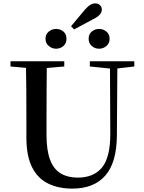

<svg xmlns="http://www.w3.org/2000/svg" viewBox="-20 -1097 849 1135"><path d="M311 -809Q288 -809 268.5 -825Q249 -841 249 -868Q249 -895 268.5 -910.5Q288 -926 311 -926Q337 -926 355 -910.5Q373 -895 373 -868Q373 -841 355 -825Q337 -809 311 -809ZM418 -923 400 -942 483 -1041Q501 -1061 515 -1069Q529 -1077 543 -1077Q560 -1077 571 -1066.5Q582 -1056 582 -1040Q582 -1026 571 -1012Q560 -998 530 -983ZM566 -809Q541 -809 522.5 -825Q504 -841 504 -868Q504 -895 522.5 -910.5Q541 -926 566 -926Q590 -926 609 -910.5Q628 -895 628 -868Q628 -841 609 -825Q590 -809 566 -809ZM407 18Q327 18 265.5 -11.5Q204 -41 170 -107.5Q136 -174 136 -284V-397Q136 -481 135.5 -566Q135 -651 133 -735H257Q256 -652 255.5 -567.5Q255 -483 255 -397V-299Q255 -207 276.5 -151.5Q298 -96 339.5 -71.5Q381 -47 439 -47Q535 -47 584 -108Q633 -169 632 -310L630 -735H674L671 -296Q670 -136 602.5 -59Q535 18 407 18ZM42 -704V-735H360V-704L211 -691H187ZM511 -704V-735H774V-704L663 -691H638Z"/></svg>

Font: Noto Serif KR SemiBold
Style: Regular
Weight: 600
Designer: Ryoko NISHIZUKA 西塚涼子 (kana & ideographs); Frank Grießhammer (Latin, Greek & Cyrillic); Wenlong ZHANG 张文龙 (bopomofo); San
Foundry: Adobe
Version: Version 2.003-H1;hotconv 1.1.1;makeotfexe 2.6.0